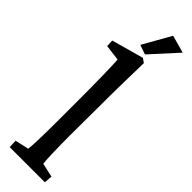

<svg xmlns="http://www.w3.org/2000/svg" viewBox="-338 -1002 996 996"><g transform="rotate(45 160.0 -504.0)"><path d="M31 0H289L292 -45L215 -62C212 -82 209 -166 209 -261L210 -448C210 -616 213 -700 215 -800L192 -816L16 -767L18 -728L105 -717C109 -687 111 -543 111 -427V-280C111 -155 108 -85 105 -62L29 -45ZM135 -854 187 -836 319 -981 222 -1008Z"/></g></svg>

Font: TPK Tissa Web Medium
Style: Regular
Weight: 500
Designer: Jacques Le Bailly, Suppakit Chalermlarp | Katatrad Co.,Ltd.
Foundry: Jacques Le Bailly, Cadson Demak Co.,Ltd.
Version: Version 5.000;Glyphs 3.1.2 (3151)